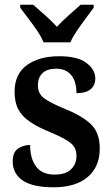

<svg xmlns="http://www.w3.org/2000/svg" viewBox="-20 -786 477 816"><path d="M208 10Q119 10 76.5 -19Q34 -48 34 -100Q34 -140 57.5 -155Q81 -170 108 -170Q108 -112 133.5 -78Q159 -44 212 -44Q259 -44 282 -66.5Q305 -89 305 -124Q305 -158 280.5 -178Q256 -198 194 -224Q142 -245 108.5 -267.5Q75 -290 58.5 -320Q42 -350 42 -396Q42 -471 94 -509Q146 -547 232 -547Q310 -547 347.5 -518.5Q385 -490 385 -453Q385 -423 365 -406.5Q345 -390 305 -390Q305 -440 282.5 -467Q260 -494 219 -494Q180 -494 160.5 -475Q141 -456 141 -424Q141 -389 166 -369.5Q191 -350 254 -324Q327 -295 365.5 -259Q404 -223 404 -155Q404 -77 352.5 -33.5Q301 10 208 10ZM165 -606Q156 -629 138 -655.5Q120 -682 100 -708Q80 -734 66 -753V-766H121Q143 -747 172 -721Q201 -695 222 -672Q243 -695 272 -721Q301 -747 323 -766H378V-753Q364 -734 344.5 -708Q325 -682 307 -655.5Q289 -629 279 -606Z"/></svg>

Font: Noto Serif Georgian SemiCondensed SemiBold
Style: Regular
Weight: 600
Width: 4
Designer: Monotype Design Team, Akaki Razmadze
Foundry: Google LLC
Version: Version 2.003; ttfautohint (v1.8.4.7-5d5b)